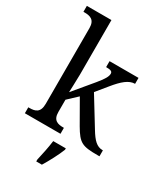

<svg xmlns="http://www.w3.org/2000/svg" viewBox="-236 -858 1017 1177"><g transform="rotate(30 272.5 -269.5)"><path d="M17 0H269V-42H265C226 -42 191 -50 191 -109V-196L257 -258L348 -99C400 -10 423 0 532 0H545V-42H542C501 -42 474 -71 441 -125L319 -324L382 -401C430 -460 469 -494 512 -494V-536H307V-494C337 -494 352 -490 352 -473C352 -455 342 -433 302 -385L187 -247C187 -249 191 -339 191 -374V-760H17V-718H25C64 -718 99 -709 99 -650V-114C99 -51 65 -42 25 -42H17ZM225 208V221H265C291 179 326 113 342 71V61H253C247 109 235 164 225 208Z"/></g></svg>

Font: Noto Serif Bengali SemiCondensed
Style: Regular
Weight: 400
Width: 4
Designer: Juan Bruce, Universal Thirst, Indian Type Foundry and the Monotype Design Team.
Foundry: Monotype Imaging Inc.
Version: Version 2.003